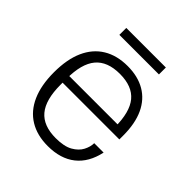

<svg xmlns="http://www.w3.org/2000/svg" viewBox="-186 -801 940 940"><g transform="rotate(45 284.5 -330.5)"><path d="M290 10Q216 10 163.5 -22Q111 -54 83.5 -116Q56 -178 56 -267Q56 -357 83.5 -418.5Q111 -480 163.5 -512Q216 -544 290 -544Q361 -544 411.5 -514.5Q462 -485 488.5 -428Q515 -371 515 -287V-261H101V-307H485L457 -272V-288Q457 -392 416.5 -441Q376 -490 290 -490Q204 -490 163 -441Q122 -392 122 -288V-247Q122 -143 163 -94Q204 -45 290 -45Q348 -45 380.5 -63.5Q413 -82 427 -109Q441 -136 441 -161H506Q488 -77 433 -33.5Q378 10 290 10ZM153 -623V-671H427V-623Z"/></g></svg>

Font: Mozilla Headline ExtraLight
Style: Regular
Weight: 200
Designer: Studio DRAMA
Foundry: Studio DRAMA
Version: Version 1.000